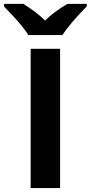

<svg xmlns="http://www.w3.org/2000/svg" viewBox="-38 -964 464 984"><path d="M307.6 -944.3C258.8 -915.5 220.7 -886.7 193.4 -858.4C166.5 -885.3 129.4 -914.1 81.5 -944.3H-17.6V-931.2C21 -891.1 49.3 -860.4 66.9 -839.4C84.5 -817.9 98.1 -799.3 107.4 -784.2H281.7C292 -800.3 308.6 -822.3 331.5 -849.6C354.5 -876.5 379.4 -903.8 406.7 -931.2V-944.3ZM270 -713.9H119.1V0H270Z"/></svg>

Font: Noto Reveo Sans
Style: Bold
Weight: 700
Designer: Monotype Design team
Foundry: Monotype Imaging Inc.
Version: Version 1.04